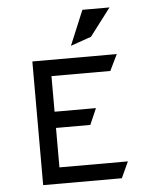

<svg xmlns="http://www.w3.org/2000/svg" viewBox="-55 -848 756 897"><g transform="rotate(-5 322.5 -400.0)"><path d="M394 -671 492 -800H365L297 -637ZM194 -504H470L507 -580H111V0H480L515 -76H194V-261H355L388 -337H194Z"/></g></svg>

Font: Charger Monospace
Style: Regular
Weight: 400
Designer: Jasper
Foundry: Cannot Into Space Fonts
Version: Version 0.980